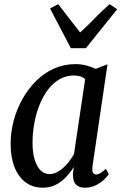

<svg xmlns="http://www.w3.org/2000/svg" viewBox="-20 -864 566 894"><path d="M411 -92Q407.5 -66.5 413.5 -59Q419.5 -51.5 428.5 -51.5Q436.5 -51.5 447.5 -58Q458.5 -64.5 473 -78L486.5 -53Q482.5 -46 467.5 -30.8Q452.5 -15.5 429 -2.8Q405.5 10 375 10Q349 10 334 -4.5Q319 -19 319.5 -54.5L323.5 -86.5Q306 -59 285 -37.2Q264 -15.5 238 -2.8Q212 10 179 10Q133 10 99.5 -14.8Q66 -39.5 47.8 -85.2Q29.5 -131 29.5 -194.5Q29.5 -249.5 44 -303.2Q58.5 -357 85.2 -404.2Q112 -451.5 149 -488Q186 -524.5 232.2 -545Q278.5 -565.5 331.5 -565.5Q358.5 -565.5 383 -558.8Q407.5 -552 425.5 -543.5L480.5 -564.5ZM376.5 -495.5Q366.5 -504.5 353.5 -508.5Q340.5 -512.5 324 -512.5Q288 -512.5 258 -495.5Q228 -478.5 204.5 -448Q181 -417.5 164.8 -377.5Q148.5 -337.5 140 -291.5Q131.5 -245.5 131.5 -197.5Q131.5 -153 141.5 -120.5Q151.5 -88 169 -70.8Q186.5 -53.5 210 -53.5Q228 -53.5 244.8 -62Q261.5 -70.5 276.5 -84.2Q291.5 -98 303.5 -114.5Q315.5 -131 324.5 -147ZM310 -639.5 213 -824.5 251 -844.5Q276 -812 301.5 -779.2Q327 -746.5 353 -713Q390 -746 421.2 -779Q452.5 -812 490.5 -844.5L525.5 -821L380 -639.5Z"/></svg>

Font: Merriweather 24pt SemiCondensed
Style: Italic
Weight: 400
Width: 4
Italic angle: -7.8°
Designer: Eben Sorkin
Foundry: Eben Sorkin
Version: Version 2.101